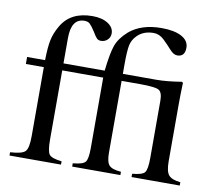

<svg xmlns="http://www.w3.org/2000/svg" viewBox="-76 -773 984 863"><g transform="rotate(10 416.0 -341.5)"><path d="M797 0H577V-15Q623 -19 634 -33Q645 -47 645 -99V-360Q645 -398 628.5 -408Q612 -418 542 -418H458V-90Q458 -48 471.5 -33Q485 -18 526 -15V0H306V-15Q352 -19 363 -33Q374 -47 374 -96V-418H187V-103Q187 -48 198.5 -34Q210 -20 255 -15V0H20V-15Q74 -18 88.5 -33Q103 -48 103 -103V-418H21V-450H103Q104 -510 111 -543Q118 -576 138 -610Q180 -682 279 -682Q323 -682 350 -664.5Q377 -647 377 -620Q377 -603 365 -591Q353 -579 335 -579Q323 -579 316 -586Q309 -593 296 -615Q281 -638 272 -646.5Q263 -655 247 -655Q187 -655 187 -565V-450H375Q384 -530 396.5 -566Q409 -602 447 -636Q502 -683 594 -683Q653 -683 686 -665Q719 -647 719 -615Q719 -574 684 -574Q667 -574 649.5 -594Q632 -614 610.5 -634.5Q589 -655 563 -655Q516 -655 488 -626Q468 -606 463 -579Q458 -552 458 -495V-450H612Q658 -450 726 -461L731 -457Q729 -404 729 -358V-99Q729 -52 743.5 -35.5Q758 -19 797 -15Z"/></g></svg>

Font: STIX MathJax Latin
Style: Regular
Weight: 400
Designer: MicroPress Inc., with final additions and corrections provided by Coen Hoffman, Elsevier (retired)
Version: Version 1.1.1